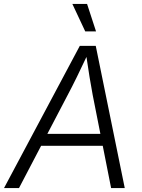

<svg xmlns="http://www.w3.org/2000/svg" viewBox="-40 -962 728 982"><path d="M-19.5 0 368.2 -727.5H449.7L598.1 0H528.3L434.1 -476.1Q427.2 -512.7 418.2 -566.9Q409.2 -621.1 398.4 -695.8H414.1Q380.4 -624 354 -570.1Q327.6 -516.1 306.2 -476.1L57.1 0ZM141.1 -216.3 151.4 -277.3H519L509.3 -216.3ZM396 -801.3 330.1 -941.9H405.3L451.2 -801.3Z"/></svg>

Font: Inter 16pt Light
Style: Italic
Weight: 300
Italic angle: -9.3988°
Version: Version 4.001;git-66647c0bb